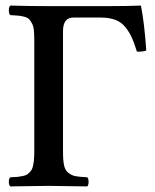

<svg xmlns="http://www.w3.org/2000/svg" viewBox="-20 -667 555 689"><path d="M17.1 2Q11.7 -2.4 11.7 -14.4Q11.7 -26.4 17.1 -30.8Q33.2 -31.2 42.5 -32.2Q51.8 -33.2 62.3 -35.4Q72.8 -37.6 78.4 -41.7Q84 -45.9 89.6 -52.2Q95.2 -58.6 97.7 -68.4Q100.1 -78.1 101.6 -91.1Q103 -104 103 -122.1V-522.9Q103 -543.9 101.6 -558.3Q100.1 -572.8 95 -582.5Q89.8 -592.3 84.7 -597.9Q79.6 -603.5 68.1 -606.7Q56.6 -609.9 46.4 -610.8Q36.1 -611.8 17.1 -612.8Q11.7 -617.2 11.7 -629.9Q11.7 -642.6 17.1 -647Q85.4 -645 154.8 -645H366.2Q434.1 -645 485.8 -647Q498.5 -581.5 504.9 -485.8Q490.7 -480.5 471.2 -481.9Q461.9 -512.2 453.6 -531Q445.3 -549.8 430.9 -568.4Q416.5 -586.9 394.5 -595.5Q372.6 -604 341.8 -604H243.2Q206.1 -604 206.1 -555.2V-122.1Q206.1 -90.8 210 -73.2Q213.9 -55.7 225.8 -46.4Q237.8 -37.1 251.5 -34.7Q265.1 -32.2 293 -30.8Q297.9 -26.4 297.9 -14.4Q297.9 -2.4 293 2Q184.6 0 155.8 0Q134.8 0 81.5 1Q28.3 2 17.1 2Z"/></svg>

Font: Common Serif Medium
Style: Regular
Weight: 500
Designer: Philipp H. Poll, Khaled Hosny
Foundry: Stefan Peev, Context Ltd.
Version: Version 1.026